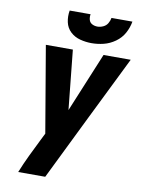

<svg xmlns="http://www.w3.org/2000/svg" viewBox="-101 -1017 799 1085"><g transform="rotate(10 298.5 -474.5)"><path d="M81 0H236Q326 -184 416 -367.5Q506 -551 597 -735H441L300 -394L265 -735H110L194 -240L175 -202Q150 -152 126 -102Q102 -52 81 0ZM362 -789Q397 -789 431.5 -797.5Q466 -806 497 -828Q528 -850 545.5 -882Q563 -914 569 -949H449Q446 -932 437 -917Q428 -902 411.5 -894.5Q395 -887 379 -887Q362 -887 348 -894.5Q334 -902 330 -917.5Q326 -933 329 -949H209Q203 -915 210 -882.5Q217 -850 240.5 -828Q264 -806 296.5 -797.5Q329 -789 362 -789Z"/></g></svg>

Font: Iosevka Sparkle Heavy Oblique
Style: Regular
Weight: 900
Italic angle: -9°
Designer: Belleve Invis
Foundry: Belleve Invis
Version: Version 4.5.0; ttfautohint (v1.8.3)